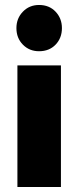

<svg xmlns="http://www.w3.org/2000/svg" viewBox="-20 -752 315 772"><path d="M50 0V-489H225V0ZM137 -546Q98 -546 72 -572.5Q46 -599 46 -639Q46 -678 72 -705Q98 -732 137 -732Q178 -732 203.5 -705Q229 -678 229 -639Q229 -599 203.5 -572.5Q178 -546 137 -546Z"/></svg>

Font: Outfit ExtraBold
Style: Regular
Weight: 800
Designer: Rodrigo Fuenzalida
Foundry: fragTYPE
Version: Version 1.100;gftools[0.9.27]